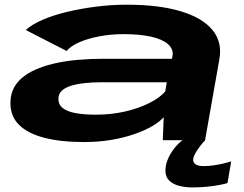

<svg xmlns="http://www.w3.org/2000/svg" viewBox="-20 -612 1065 838"><path d="M347 8Q410.5 8 466 -1.5Q521.5 -11 566.8 -26.8Q612 -42.5 644.5 -61.5Q677 -80.5 694.5 -100.5L690.5 0H875L937 -351Q951.5 -428 907 -481.5Q862.5 -535 767.5 -563.2Q672.5 -591.5 533.5 -591.5Q466.5 -591.5 399.5 -583Q332.5 -574.5 272 -560Q211.5 -545.5 165 -525.2Q118.5 -505 92.5 -481L271 -389.5Q289 -411.5 327.2 -428Q365.5 -444.5 415.5 -453.8Q465.5 -463 520 -463Q590 -463 639 -452Q688 -441 712.2 -420.2Q736.5 -399.5 733.5 -371L730.5 -355.5H428Q378.5 -355.5 322.5 -351Q266.5 -346.5 214 -334.2Q161.5 -322 118.8 -300.5Q76 -279 51 -245Q26 -211 25.5 -163Q25 -105 63 -67.2Q101 -29.5 173 -10.8Q245 8 347 8ZM399 -111.5Q347 -111.5 310.2 -118.2Q273.5 -125 254.2 -140Q235 -155 235 -180Q234.5 -201 249 -215.2Q263.5 -229.5 289.2 -237.5Q315 -245.5 349.2 -249.2Q383.5 -253 423 -253H708L701 -212.5Q677 -185 631.2 -162Q585.5 -139 525.5 -125.2Q465.5 -111.5 399 -111.5ZM818.5 206Q851.5 206 883.2 203Q915 200 939.5 195Q964 190 973 187L989 92.5Q978.5 96 957.8 101Q937 106 913.5 109.5Q890 113 868.5 113Q844.5 113 833.8 105.2Q823 97.5 823 86Q823 74 832.8 56.8Q842.5 39.5 855 23.5Q867.5 7.5 876 0H776.5Q757.5 14 740.2 36Q723 58 712.5 83.2Q702 108.5 702 132.5Q702 159.5 718 175.5Q734 191.5 760.8 198.8Q787.5 206 818.5 206Z"/></svg>

Font: Anybody ExtraExpanded
Style: Bold Italic
Weight: 700
Width: 8
Italic angle: -10°
Version: Version 1.113;gftools[0.9.25]